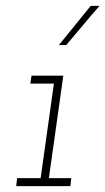

<svg xmlns="http://www.w3.org/2000/svg" viewBox="-20 -632 358 652"><path d="M38 -27H118L163 -348H83L87 -375H195L146 -27H222L219 0H35ZM180 -479Q207 -512 234 -545.5Q261 -579 288 -612H318Q287 -577 261 -545.5Q235 -514 205 -479Z"/></svg>

Font: Josefin Slab Light
Style: Italic
Weight: 300
Italic angle: -12°
Designer: Santiago Orozco
Foundry: Typemade
Version: Version 2.000